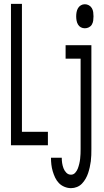

<svg xmlns="http://www.w3.org/2000/svg" viewBox="-20 -755 540 998"><path d="M37 0V-735H94V-70H229V0ZM421 -608Q410 -608 400.5 -613Q391 -618 385.5 -627.5Q380 -637 378 -648Q376 -659 376 -670Q376 -681 378 -692Q380 -703 385.5 -712.5Q391 -722 400.5 -727.5Q410 -733 421 -733Q432 -733 442 -727.5Q452 -722 457.5 -712.5Q463 -703 464.5 -692Q466 -681 466 -670Q466 -659 464.5 -648Q463 -637 457.5 -627.5Q452 -618 442 -613Q432 -608 421 -608ZM349 223Q332 223 315 216Q298 209 286 196.5Q274 184 266.5 168Q259 152 254 135Q249 118 247 100.5Q245 83 245 65H301Q301 79 303 92.5Q305 106 310 119.5Q315 133 325 143Q335 153 349 153Q362 153 371 143Q380 133 384.5 121Q389 109 392 96.5Q395 84 396.5 71Q398 58 398.5 45.5Q399 33 399 20V-450H321V-520H455V20Q455 36 454.5 52Q454 68 452 83.5Q450 99 446.5 114.5Q443 130 438 145Q433 160 425 174Q417 188 406 199.5Q395 211 380 217Q365 223 349 223Z"/></svg>

Font: Iosevka Term Curly
Style: Regular
Weight: 400
Designer: Belleve Invis
Foundry: Belleve Invis
Version: Version 32.3.0